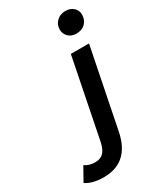

<svg xmlns="http://www.w3.org/2000/svg" viewBox="-418 -858 969 1144"><g transform="rotate(-30 66.0 -285.5)"><path d="M-58 201Q-95 201 -126 193.5Q-157 186 -181 170L-129 77Q-100 98 -58 98Q-22 98 -1.5 77.5Q19 57 29 12L138 -534H263L154 10Q116 201 -58 201ZM228 -622Q194 -622 173.5 -642.5Q153 -663 153 -692Q153 -726 176.5 -749Q200 -772 238 -772Q271 -772 292 -752.5Q313 -733 313 -705Q313 -668 290 -645Q267 -622 228 -622Z"/></g></svg>

Font: MOST Montserrat SemiBold
Style: Italic
Weight: 600
Italic angle: -11.3°
Designer: Julieta Ulanovsky
Foundry: Julieta Ulanovsky
Version: Version 8.000;March 11, 2024;FontCreator 15.0.0.2926 64-bit